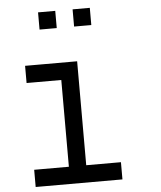

<svg xmlns="http://www.w3.org/2000/svg" viewBox="-68 -1168 1026 1227"><g transform="rotate(-5 444.5 -555.0)"><path d="M110.4 0Q110.4 -27.3 110.4 -110.4Q166 -110.4 333 -110.4Q333 -250 333 -667Q277.3 -667 110.4 -667Q110.4 -694.3 110.4 -777.3Q138.7 -777.3 221.7 -777.3Q277.3 -777.3 444.3 -777.3Q444.3 -610.4 444.3 -110.4Q500 -110.4 667 -110.4Q667 -83 667 0Q527.3 0 110.4 0ZM222.7 -1000Q222.7 -1027.3 222.7 -1110.4Q250 -1110.4 333 -1110.4Q333 -1083 333 -1000Q312.5 -1000 250 -1000Q243.2 -1000 222.7 -1000ZM444.3 -1000Q444.3 -1027.3 444.3 -1110.4Q471.7 -1110.4 554.7 -1110.4Q554.7 -1083 554.7 -1000Q527.3 -1000 444.3 -1000Z"/></g></svg>

Font: Ingsat TST_CRD
Style: Regular
Weight: 300
Designer: Tofik Waleny
Version: 1.0